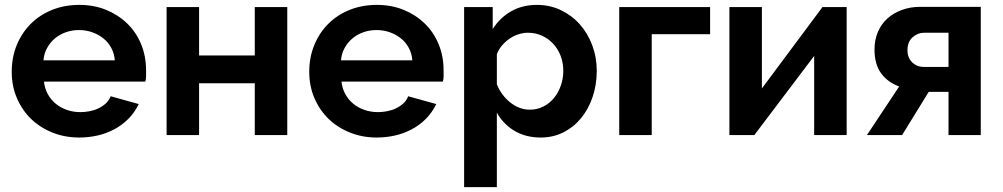

<svg xmlns="http://www.w3.org/2000/svg" viewBox="-20 -553 4108 786"><path d="M304 10Q246 10 195.5 -10Q145 -30 108 -65.5Q71 -101 49.5 -150.5Q28 -200 28 -259Q28 -319 49 -369.5Q70 -420 107 -456.5Q144 -493 194.5 -513Q245 -533 305 -533Q364 -533 413.5 -513Q463 -493 500 -457.5Q537 -422 557.5 -372.5Q578 -323 578 -264Q578 -253 578 -241.5Q578 -230 575 -219H160Q163 -191 175.5 -168Q188 -145 208 -128.5Q228 -112 254 -103Q280 -94 309 -94Q327 -94 346 -97.5Q365 -101 382 -109Q399 -117 412.5 -129Q426 -141 433 -159L548 -127Q531 -92 505 -66Q479 -40 446.5 -23Q414 -6 378 2Q342 10 304 10ZM450 -306Q448 -334 435.5 -357Q423 -380 403 -396Q383 -412 357.5 -421Q332 -430 303 -430Q275 -430 249.5 -421Q224 -412 204.5 -395.5Q185 -379 172.5 -356Q160 -333 158 -306Z M795 -326H1023V-524H1156V0H1023V-212H795V0H662V-524H795Z M1522 10Q1464 10 1413.5 -10Q1363 -30 1326 -65.5Q1289 -101 1267.5 -150.5Q1246 -200 1246 -259Q1246 -319 1267 -369.5Q1288 -420 1325 -456.5Q1362 -493 1412.5 -513Q1463 -533 1523 -533Q1582 -533 1631.5 -513Q1681 -493 1718 -457.5Q1755 -422 1775.5 -372.5Q1796 -323 1796 -264Q1796 -253 1796 -241.5Q1796 -230 1793 -219H1378Q1381 -191 1393.5 -168Q1406 -145 1426 -128.5Q1446 -112 1472 -103Q1498 -94 1527 -94Q1545 -94 1564 -97.5Q1583 -101 1600 -109Q1617 -117 1630.5 -129Q1644 -141 1651 -159L1766 -127Q1749 -92 1723 -66Q1697 -40 1664.5 -23Q1632 -6 1596 2Q1560 10 1522 10ZM1668 -306Q1666 -334 1653.5 -357Q1641 -380 1621 -396Q1601 -412 1575.5 -421Q1550 -430 1521 -430Q1493 -430 1467.5 -421Q1442 -412 1422.5 -395.5Q1403 -379 1390.5 -356Q1378 -333 1376 -306Z M2194 10Q2132 10 2086 -17.5Q2040 -45 2014 -92V213H1880V-524H1997V-434Q2026 -480 2072 -506.5Q2118 -533 2178 -533Q2231 -533 2276 -511.5Q2321 -490 2353.5 -453.5Q2386 -417 2404.5 -367.5Q2423 -318 2423 -263Q2423 -206 2406 -156Q2389 -106 2358.5 -69Q2328 -32 2286 -11Q2244 10 2194 10ZM2149 -104Q2179 -104 2204.5 -117Q2230 -130 2248 -152Q2266 -174 2276 -203Q2286 -232 2286 -263Q2286 -296 2275 -324.5Q2264 -353 2244.5 -374Q2225 -395 2198.5 -407Q2172 -419 2141 -419Q2122 -419 2102 -412.5Q2082 -406 2065 -394Q2048 -382 2034.5 -366Q2021 -350 2014 -331V-208Q2032 -163 2069 -133.5Q2106 -104 2149 -104Z M2887 -413H2648V0H2515V-524H2887Z M3099 -191 3347 -524H3446V0H3313V-324L3068 0H2966V-524H3099Z M3661 -199Q3614 -216 3587 -253Q3560 -290 3560 -350Q3560 -390 3574 -422.5Q3588 -455 3613 -477.5Q3638 -500 3672.5 -512.5Q3707 -525 3747 -525H3995V0H3863V-177H3782L3673 0H3529ZM3863 -279V-419H3763Q3737 -419 3716 -400.5Q3695 -382 3695 -348Q3695 -316 3714.5 -297.5Q3734 -279 3761 -279Z"/></svg>

Font: IngvarSans
Style: Bold
Weight: 700
Version: Version 3.000